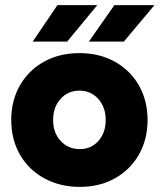

<svg xmlns="http://www.w3.org/2000/svg" viewBox="-20 -720 625 752"><path d="M24 -250Q24 -326 58 -385.5Q92 -445 152.5 -478.5Q213 -512 291 -512Q369 -512 429.5 -478.5Q490 -445 524 -385.5Q558 -326 558 -250Q558 -174 524 -114.5Q490 -55 430 -21.5Q370 12 293 12Q215 12 153.5 -21.5Q92 -55 58 -114.5Q24 -174 24 -250ZM293 -136Q337 -136 365.5 -168Q394 -200 394 -250Q394 -300 365 -332.5Q336 -365 291 -365Q246 -365 217 -332.5Q188 -300 188 -250Q188 -200 217.5 -168Q247 -136 293 -136ZM428 -700H585L465 -557H328ZM205 -700H361L243 -557H108Z"/></svg>

Font: Oak Sans ExtraBold
Style: Regular
Weight: 800
Designer: Erik Kennedy, Walven
Foundry: Erik Kennedy, Walven
Version: Version 1.000